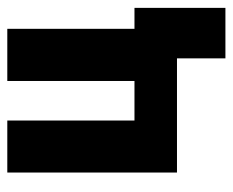

<svg xmlns="http://www.w3.org/2000/svg" viewBox="-74 -412 614 505"><g transform="rotate(-90 232.5 -159.0)"><path d="M332 127.4H464.8V-111.8H409.7V-446.3H272.5V-111.8H168.5V-446.3H31.7V0H332Z"/></g></svg>

Font: Roboto Flex Super Cond Bold
Style: Regular
Weight: 700
Width: 3
Designer: Berlow after Robertson
Foundry: Google
Version: Version 3.000